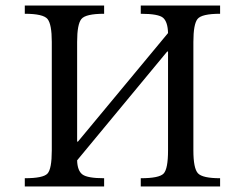

<svg xmlns="http://www.w3.org/2000/svg" viewBox="-20 -677 820 697"><path d="M590 -131V-490H587L260 -95Q261 -57 279.5 -43.5Q298 -30 358 -30V0H70V-30Q137 -30 152.5 -47Q168 -64 168 -131V-525Q168 -589 152.5 -608Q137 -627 70 -627V-657H358V-627Q291 -627 275.5 -608Q260 -589 260 -525V-163H263L590 -557Q589 -597 572.5 -612Q556 -627 491 -627V-657H779V-627Q712 -627 697 -608Q682 -589 682 -525V-131Q682 -66 698.5 -48Q715 -30 779 -30V0H491V-30Q558 -30 574 -47Q590 -64 590 -131Z"/></svg>

Font: myMathFont
Style: Regular
Weight: 400
Designer: Ross Mills, John Hudson & Paul Hanslow, Tiro Typeworks Ltd; with prior portions MicroPress Inc., and Coen Hoffman. Math 
Foundry: Tiro Typeworks Ltd
Version: Version 2.13 b171